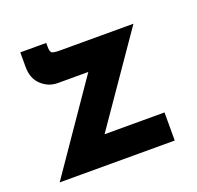

<svg xmlns="http://www.w3.org/2000/svg" viewBox="-91 -570 687 668"><g transform="rotate(-20 252.5 -236.0)"><path d="M134 -327Q100 -327 74 -351Q48 -375 48 -418V-472H144V-458Q144 -438 151.5 -434.5Q159 -431 178 -431H452L226 -104H448V0H22L247 -327Z"/></g></svg>

Font: Reem Kufi SemiBold
Style: Regular
Weight: 600
Designer: Khaled Hosny
Version: Version 1.001